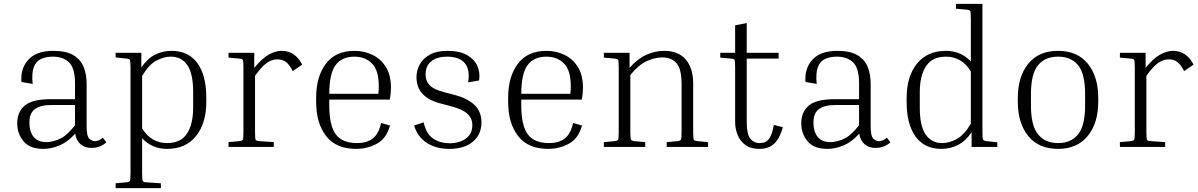

<svg xmlns="http://www.w3.org/2000/svg" viewBox="-20 -760 6194 993"><path d="M452 5Q418 5 396 -14.5Q374 -34 369 -69Q332 -27 289 -8.5Q246 10 204 10Q134 10 101.5 -29.5Q69 -69 69 -122Q69 -181 108 -214Q147 -247 241 -247H368V-328Q368 -408 337 -437.5Q306 -467 253 -467Q219 -467 193 -455.5Q167 -444 155 -413.5Q143 -383 149 -326L91 -336Q85 -406 127 -451.5Q169 -497 255 -497Q324 -497 361.5 -473.5Q399 -450 413.5 -411.5Q428 -373 428 -328V-107Q428 -56 441.5 -43Q455 -30 471 -30Q479 -30 490 -34Q501 -38 512 -48L530 -24Q516 -11 497 -3Q478 5 452 5ZM221 -25Q250 -25 287.5 -41Q325 -57 368 -112V-217H249Q188 -217 160 -195.5Q132 -174 132 -127Q132 -79 154 -52Q176 -25 221 -25Z M578 -463V-487H711V-411Q743 -458 782.5 -477.5Q822 -497 867 -497Q955 -497 1001 -433.5Q1047 -370 1047 -254V-234Q1047 -122 993.5 -56Q940 10 844 10Q766 10 715 -45V134Q715 169 718 175.5Q721 182 737 183L812 188V213H578V188L633 183Q649 181 652 175Q655 169 655 134V-408Q655 -443 652 -449.5Q649 -456 633 -457ZM863 -467Q828 -467 789.5 -447Q751 -427 715 -367V-96Q762 -20 844 -20Q915 -20 947 -69Q979 -118 979 -204V-284Q979 -379 949 -423Q919 -467 863 -467Z M1162 -462V-487H1295V-409Q1333 -456 1368 -476.5Q1403 -497 1437 -497Q1506 -497 1543 -426L1494 -392Q1478 -425 1459.5 -439Q1441 -453 1415 -453Q1387 -453 1361 -435.5Q1335 -418 1299 -368V-79Q1299 -44 1302 -37.5Q1305 -31 1321 -30L1396 -25V0H1162V-25L1217 -30Q1233 -32 1236 -38Q1239 -44 1239 -79V-408Q1239 -443 1236 -449.5Q1233 -456 1217 -457Z M1997 -111Q1979 -44 1929.5 -17Q1880 10 1822 10Q1718 10 1666.5 -56.5Q1615 -123 1615 -234V-254Q1615 -364 1665.5 -430.5Q1716 -497 1813 -497Q1864 -497 1907 -476Q1950 -455 1976 -413Q2002 -371 2002 -306Q2002 -278 1996 -245H1683V-214Q1683 -111 1716.5 -65.5Q1750 -20 1827 -20Q1876 -20 1907 -43Q1938 -66 1951 -124ZM1813 -467Q1747 -467 1715 -422.5Q1683 -378 1683 -275H1937Q1938 -287 1938.5 -296.5Q1939 -306 1939 -314Q1939 -396 1904 -431.5Q1869 -467 1813 -467Z M2311 -211 2254 -226Q2197 -241 2165.5 -274.5Q2134 -308 2134 -361Q2134 -395 2150.5 -426Q2167 -457 2202.5 -477Q2238 -497 2293 -497Q2357 -497 2395 -475.5Q2433 -454 2448.5 -419.5Q2464 -385 2458 -344L2401 -334Q2412 -399 2384 -433Q2356 -467 2292 -467Q2241 -467 2211 -443.5Q2181 -420 2181 -374Q2181 -343 2201 -320.5Q2221 -298 2274 -284L2332 -269Q2394 -253 2432 -219Q2470 -185 2470 -126Q2470 -65 2426 -27.5Q2382 10 2304 10Q2234 10 2186 -22Q2138 -54 2122 -111L2171 -127Q2185 -66 2221.5 -42.5Q2258 -19 2306 -19Q2333 -19 2360 -28Q2387 -37 2405 -58Q2423 -79 2423 -113Q2423 -147 2398 -171Q2373 -195 2311 -211Z M2990 -111Q2972 -44 2922.5 -17Q2873 10 2815 10Q2711 10 2659.5 -56.5Q2608 -123 2608 -234V-254Q2608 -364 2658.5 -430.5Q2709 -497 2806 -497Q2857 -497 2900 -476Q2943 -455 2969 -413Q2995 -371 2995 -306Q2995 -278 2989 -245H2676V-214Q2676 -111 2709.5 -65.5Q2743 -20 2820 -20Q2869 -20 2900 -43Q2931 -66 2944 -124ZM2806 -467Q2740 -467 2708 -422.5Q2676 -378 2676 -275H2930Q2931 -287 2931.5 -296.5Q2932 -306 2932 -314Q2932 -396 2897 -431.5Q2862 -467 2806 -467Z M3642 -25V0H3428V-25L3483 -30Q3499 -32 3502 -38Q3505 -44 3505 -79V-326Q3505 -403 3479 -433Q3453 -463 3405 -463Q3367 -463 3325 -444Q3283 -425 3240 -372V-79Q3240 -44 3243 -38Q3246 -32 3262 -30L3317 -25V0H3103V-25L3158 -30Q3174 -32 3177 -38Q3180 -44 3180 -79V-408Q3180 -443 3177 -449.5Q3174 -456 3158 -457L3103 -462V-487H3236V-409Q3277 -456 3322.5 -476.5Q3368 -497 3414 -497Q3488 -497 3526.5 -452.5Q3565 -408 3565 -327V-79Q3565 -44 3568 -38Q3571 -32 3587 -30Z M4029 -102Q4013 -45 3984.5 -17.5Q3956 10 3907 10Q3862 10 3834.5 -10.5Q3807 -31 3794.5 -63Q3782 -95 3782 -129V-408Q3782 -443 3779.5 -449.5Q3777 -456 3760 -457L3705 -462V-487H3782V-629L3842 -641V-487H4007V-457H3842V-129Q3842 -67 3860 -43.5Q3878 -20 3910 -20Q3942 -20 3958 -43Q3974 -66 3982 -114Z M4507 5Q4473 5 4451 -14.5Q4429 -34 4424 -69Q4387 -27 4344 -8.5Q4301 10 4259 10Q4189 10 4156.5 -29.5Q4124 -69 4124 -122Q4124 -181 4163 -214Q4202 -247 4296 -247H4423V-328Q4423 -408 4392 -437.5Q4361 -467 4308 -467Q4274 -467 4248 -455.5Q4222 -444 4210 -413.5Q4198 -383 4204 -326L4146 -336Q4140 -406 4182 -451.5Q4224 -497 4310 -497Q4379 -497 4416.5 -473.5Q4454 -450 4468.5 -411.5Q4483 -373 4483 -328V-107Q4483 -56 4496.5 -43Q4510 -30 4526 -30Q4534 -30 4545 -34Q4556 -38 4567 -48L4585 -24Q4571 -11 4552 -3Q4533 5 4507 5ZM4276 -25Q4305 -25 4342.5 -41Q4380 -57 4423 -112V-217H4304Q4243 -217 4215 -195.5Q4187 -174 4187 -127Q4187 -79 4209 -52Q4231 -25 4276 -25Z M5138 -24V0H5005V-76Q4974 -30 4934 -10Q4894 10 4849 10Q4761 10 4715 -54Q4669 -118 4669 -233V-253Q4669 -365 4722.5 -431Q4776 -497 4872 -497Q4950 -497 5001 -442V-661Q5001 -696 4998 -702.5Q4995 -709 4979 -710L4924 -715V-740H5061V-79Q5061 -44 5064 -38Q5067 -32 5083 -30ZM4737 -203Q4737 -108 4767.5 -64Q4798 -20 4853 -20Q4888 -20 4926.5 -40Q4965 -60 5001 -120V-391Q4954 -467 4872 -467Q4802 -467 4769.5 -418Q4737 -369 4737 -283Z M5660 -254V-234Q5660 -123 5605.5 -56.5Q5551 10 5452 10Q5352 10 5298 -56.5Q5244 -123 5244 -234V-254Q5244 -364 5298 -430.5Q5352 -497 5452 -497Q5552 -497 5606 -430.5Q5660 -364 5660 -254ZM5592 -274Q5592 -378 5556 -422.5Q5520 -467 5452 -467Q5385 -467 5348.5 -422.5Q5312 -378 5312 -274V-214Q5312 -111 5348.5 -65.5Q5385 -20 5452 -20Q5520 -20 5556 -65.5Q5592 -111 5592 -214Z M5772 -462V-487H5905V-409Q5943 -456 5978 -476.5Q6013 -497 6047 -497Q6116 -497 6153 -426L6104 -392Q6088 -425 6069.5 -439Q6051 -453 6025 -453Q5997 -453 5971 -435.5Q5945 -418 5909 -368V-79Q5909 -44 5912 -37.5Q5915 -31 5931 -30L6006 -25V0H5772V-25L5827 -30Q5843 -32 5846 -38Q5849 -44 5849 -79V-408Q5849 -443 5846 -449.5Q5843 -456 5827 -457Z"/></svg>

Font: Inria Serif Light
Style: Regular
Weight: 300
Designer: Black Foundry Team
Foundry: Black Foundry
Version: Version 1.000; ttfautohint (v1.8.3)